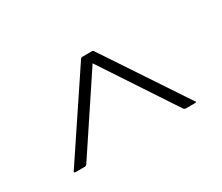

<svg xmlns="http://www.w3.org/2000/svg" viewBox="-63 -849 659 569"><g transform="rotate(-30 266.5 -565.0)"><path d="M63 -422Q60 -422 58.5 -423Q57 -424 58 -426L243 -703Q244 -705 246 -706.5Q248 -708 251 -708H283Q286 -708 287.5 -706.5Q289 -705 290 -703L474 -426Q477 -424 475 -423Q473 -422 470 -422H439Q437 -422 435.5 -423Q434 -424 432 -426L267 -676L101 -426Q99 -424 97.5 -423Q96 -422 93 -422Z"/></g></svg>

Font: Glory Thin ExtraLight
Style: Regular
Weight: 250
Version: Version 1.011